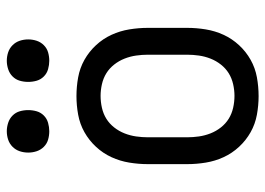

<svg xmlns="http://www.w3.org/2000/svg" viewBox="-128 -645 781 565"><g transform="rotate(-90 262.5 -362.5)"><path d="M262 8Q235 8 207.5 3Q180 -2 156 -15.5Q132 -29 113 -49.5Q94 -70 82.5 -95Q71 -120 66.5 -147.5Q62 -175 62 -202V-318Q62 -345 66.5 -372.5Q71 -400 82.5 -425Q94 -450 113 -470.5Q132 -491 156 -504.5Q180 -518 207.5 -523Q235 -528 262 -528Q290 -528 317.5 -523Q345 -518 369 -504.5Q393 -491 412 -470.5Q431 -450 442.5 -425Q454 -400 458.5 -372.5Q463 -345 463 -318V-202Q463 -175 458.5 -147.5Q454 -120 442.5 -95Q431 -70 412 -49.5Q393 -29 369 -15.5Q345 -2 317.5 3Q290 8 262 8ZM263 -63Q280 -63 297.5 -67Q315 -71 329.5 -80Q344 -89 355 -103Q366 -117 372.5 -133.5Q379 -150 381.5 -167.5Q384 -185 384 -202V-318Q384 -335 381.5 -352.5Q379 -370 372.5 -386.5Q366 -403 355 -417Q344 -431 329.5 -440Q315 -449 297.5 -453Q280 -457 263 -457Q245 -457 227.5 -453Q210 -449 195.5 -440Q181 -431 170 -417Q159 -403 152.5 -386.5Q146 -370 143.5 -352.5Q141 -335 141 -318V-202Q141 -185 143.5 -167.5Q146 -150 152.5 -133.5Q159 -117 170 -103Q181 -89 195.5 -80Q210 -71 227.5 -67Q245 -63 263 -63ZM366 -608Q354 -608 341.5 -611.5Q329 -615 320 -624Q311 -633 307.5 -645Q304 -657 304 -670Q304 -683 307.5 -695Q311 -707 320 -716Q329 -725 341.5 -729Q354 -733 366 -733Q379 -733 391 -729Q403 -725 412 -716Q421 -707 425 -695Q429 -683 429 -670Q429 -657 425 -645Q421 -633 412 -624Q403 -615 391 -611.5Q379 -608 366 -608ZM159 -608Q146 -608 134 -611.5Q122 -615 113 -624Q104 -633 100 -645Q96 -657 96 -670Q96 -683 100 -695Q104 -707 113 -716Q122 -725 134 -729Q146 -733 159 -733Q171 -733 183.5 -729Q196 -725 205 -716Q214 -707 217.5 -695Q221 -683 221 -670Q221 -657 217.5 -645Q214 -633 205 -624Q196 -615 183.5 -611.5Q171 -608 159 -608Z"/></g></svg>

Font: Iosevka Pride
Style: Regular
Weight: 400
Monospace: yes
Designer: Belleve Invis
Foundry: Belleve Invis
Version: Version 30.3.1; ttfautohint (v1.8.4)